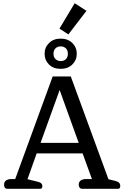

<svg xmlns="http://www.w3.org/2000/svg" viewBox="-20 -1168 768 1188"><path d="M515 -1101 403 -955 348 -991 442 -1148ZM256 -835Q256 -875 283.5 -902Q311 -929 355 -929Q400 -929 427.5 -902Q455 -875 455 -835Q455 -796 427.5 -769Q400 -742 355 -742Q310 -742 283 -769Q256 -796 256 -835ZM400 -835Q400 -857 387.5 -869Q375 -881 356 -881Q336 -881 323.5 -869Q311 -857 311 -835Q311 -814 324 -802Q337 -790 356 -790Q375 -790 387.5 -802Q400 -814 400 -835ZM25 0Q15 0 10 -7Q5 -14 5 -25Q5 -42 17 -51Q29 -60 50 -60H74L306 -695H418L651 -59L692 -49Q709 -45 716.5 -37.5Q724 -30 724 -18Q724 0 711 0H488Q478 0 472.5 -7Q467 -14 467 -25Q467 -42 479 -51Q491 -60 512 -60H549L491 -219H207L150 -59L208 -45Q227 -41 234.5 -34Q242 -27 242 -16Q242 0 229 0ZM349 -611 231 -284H467Z"/></svg>

Font: Maitree Medium
Style: Regular
Weight: 500
Designer: CadsonDemak Team
Foundry: CadsonDemak
Version: Version 1.010